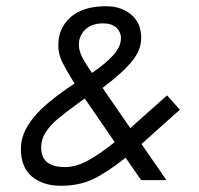

<svg xmlns="http://www.w3.org/2000/svg" viewBox="-20 -578 639 616"><path d="M514 0H433L383 -72Q324 -25 279 -3.5Q234 18 176 18Q118 18 82.5 -11.5Q47 -41 47 -101Q47 -150 86 -199Q125 -248 219 -310Q191 -356 179 -380.5Q167 -405 167 -433Q167 -488 206.5 -523Q246 -558 320 -558Q369 -558 401 -531Q433 -504 433 -456Q433 -418 403.5 -381.5Q374 -345 309 -296L398 -167L516 -272L557 -226L434 -116ZM233 -435Q233 -416 243.5 -395Q254 -374 275 -344Q318 -373 343 -400.5Q368 -428 368 -455Q368 -476 353 -489.5Q338 -503 311 -503Q274 -503 253.5 -483Q233 -463 233 -435ZM348 -122 252 -262 231 -247Q186 -214 163.5 -195Q141 -176 126.5 -153.5Q112 -131 112 -105Q112 -42 188 -42Q223 -42 260.5 -62Q298 -82 348 -122Z"/></svg>

Font: Cambay Devanagari
Style: Italic
Weight: 400
Italic angle: -11°
Designer: Pooja Saxena
Foundry: Pooja Saxena
Version: Version 1.018;PS 001.018;hotconv 1.0.70;makeotf.lib2.5.58329